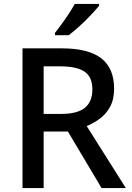

<svg xmlns="http://www.w3.org/2000/svg" viewBox="-20 -1054 673 981"><path d="M295 -807Q432 -807 497.5 -756Q563 -705 563 -601Q563 -546 542.5 -508.5Q522 -471 490 -447.5Q458 -424 423 -410L623 -93H499L327 -382H203V-93H95V-807ZM288 -715H203V-472H293Q376 -472 414 -503.5Q452 -535 452 -597Q452 -661 412 -688Q372 -715 288 -715ZM486 -1024Q471 -1006 444 -977Q417 -948 386 -920Q355 -892 331 -874H261V-886Q276 -905 295 -931Q314 -957 332 -984.5Q350 -1012 362 -1034H486Z"/></svg>

Font: Noto Sans Telugu UI Medium
Style: Regular
Weight: 500
Designer: Jelle Bosma - Monotype Design Team
Foundry: Monotype Imaging Inc.
Version: Version 2.005; ttfautohint (v1.8.4.7-5d5b)